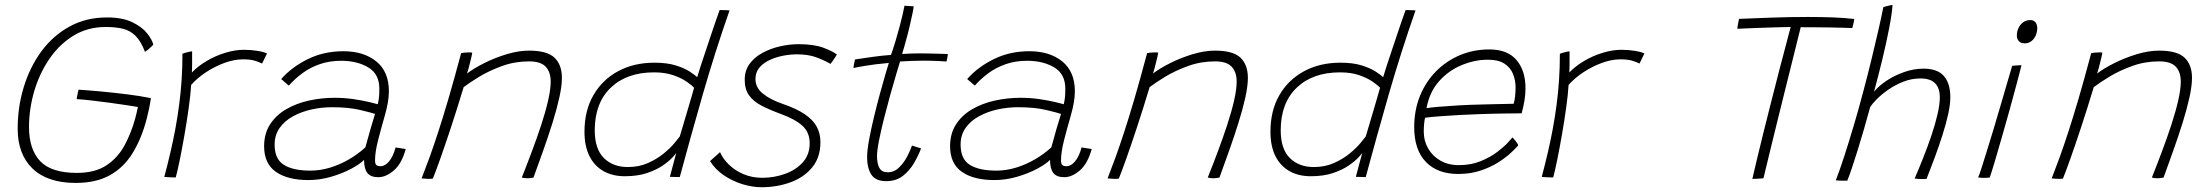

<svg xmlns="http://www.w3.org/2000/svg" viewBox="-20 -742 9242 804"><path d="M297 24Q179 24 116.5 -36Q54 -96 54 -203Q54 -294 79.5 -377.5Q105 -461 153.2 -526.8Q201.5 -592.5 271 -630.8Q340.5 -669 428 -669Q492.5 -669 533.5 -649.2Q574.5 -629.5 595.8 -602.8Q617 -576 622 -555Q618.5 -551 612.2 -545Q606 -539 599 -533.5Q592 -528 587 -525Q570 -570 547.2 -592.2Q524.5 -614.5 494 -621.8Q463.5 -629 422.5 -629Q346.5 -629 287 -592.2Q227.5 -555.5 186 -494.2Q144.5 -433 123 -359Q101.5 -285 101.5 -210Q101.5 -116.5 148.2 -67.2Q195 -18 301.5 -18Q378.5 -18 426.5 -50.2Q474.5 -82.5 502.2 -134.5Q530 -186.5 546 -245.5Q549 -256.5 552.2 -269.8Q555.5 -283 557.5 -294Q544.5 -296.5 512.8 -301.2Q481 -306 441.2 -311.5Q401.5 -317 363.8 -321.2Q326 -325.5 301 -327Q301.5 -331.5 302.8 -338.5Q304 -345.5 305.8 -353.2Q307.5 -361 309 -366.5Q348 -364 402.2 -359Q456.5 -354 512.5 -347Q568.5 -340 612 -331Q608.5 -307.5 603.8 -285.2Q599 -263 593.5 -241.5Q572 -160.5 535.2 -100.8Q498.5 -41 440.5 -8.5Q382.5 24 297 24Z M783.5 -438.5Q810 -466 846.8 -487.5Q883.5 -509 924.2 -521.2Q965 -533.5 1001.5 -533.5Q1029.5 -533.5 1057 -529.2Q1084.5 -525 1098 -518L1077.5 -476Q1066.5 -481.5 1048 -487.5Q1029.5 -493.5 997 -493.5Q961 -493.5 920.5 -478.8Q880 -464 843 -439.8Q806 -415.5 780.5 -386.5Q778 -345.5 770.2 -290Q762.5 -234.5 752.5 -177.2Q742.5 -120 732.8 -72.2Q723 -24.5 716 1Q708.5 1 692.8 0.5Q677 0 668 -1Q681.5 -52 693.2 -102Q705 -152 714.2 -202Q723.5 -252 730.2 -303.2Q737 -354.5 740.5 -407.5Q744 -460.5 744 -517Q747.5 -518.5 755.2 -520.8Q763 -523 771.5 -525Q780 -527 784.5 -527Q784.5 -508 784.5 -481Q784.5 -454 783.5 -438.5Z M1271.5 12Q1184.5 12 1135.2 -22.5Q1086 -57 1086 -129.5Q1086 -182.5 1110.8 -221Q1135.5 -259.5 1177.8 -284.2Q1220 -309 1273 -320.8Q1326 -332.5 1382 -332.5Q1422.5 -332.5 1461 -326.8Q1499.5 -321 1527 -314.5Q1554.5 -308 1562 -305.5Q1566 -323 1567.2 -337Q1568.5 -351 1568.5 -371Q1568.5 -432 1522 -459.8Q1475.5 -487.5 1408.5 -487.5Q1360 -487.5 1319.5 -473.5Q1279 -459.5 1246.8 -435.8Q1214.5 -412 1189.5 -383.5L1157.5 -411Q1202 -461.5 1269.2 -494.5Q1336.5 -527.5 1417.5 -527.5Q1503 -527.5 1555.8 -484.8Q1608.5 -442 1608.5 -359.5Q1608.5 -338 1604 -311.8Q1599.5 -285.5 1591 -256.5Q1576.5 -206.5 1563.5 -156Q1550.5 -105.5 1550.5 -70.5Q1550.5 -55 1556.5 -50.5Q1562.5 -46 1573.5 -46Q1592.5 -46 1609.5 -66.5Q1626.5 -87 1636.5 -124.5L1679 -118Q1662.5 -57 1629.5 -28.5Q1596.5 0 1564.5 0Q1532 0 1518.2 -17.8Q1504.5 -35.5 1504.5 -72.5Q1487.5 -55 1450.5 -35.2Q1413.5 -15.5 1366.5 -1.8Q1319.5 12 1271.5 12ZM1280 -27.5Q1321 -27.5 1362 -40Q1403 -52.5 1441 -74.5Q1479 -96.5 1510 -125Q1522.5 -171 1531.8 -202.8Q1541 -234.5 1550.5 -265Q1534.5 -270.5 1486.8 -281.8Q1439 -293 1370 -293Q1326.5 -293 1284 -283.5Q1241.5 -274 1206.5 -254.8Q1171.5 -235.5 1150.8 -206Q1130 -176.5 1130 -136.5Q1130 -76 1168.5 -51.8Q1207 -27.5 1280 -27.5Z M1792.5 6Q1788 6.5 1783.2 6.8Q1778.5 7 1774 7Q1767 7 1759.8 6.2Q1752.5 5.5 1745.5 5Q1762 -37 1778.5 -82.5Q1795 -128 1814.2 -186.8Q1833.5 -245.5 1857.2 -326.2Q1881 -407 1911 -519.5Q1916.5 -520.5 1924 -521.5Q1931.5 -522.5 1940.5 -522.5Q1944.5 -522.5 1949.5 -522.5Q1954.5 -522.5 1957.5 -521.5Q1957 -515.5 1952.8 -498Q1948.5 -480.5 1943.8 -462Q1939 -443.5 1935.5 -434Q1963.5 -455.5 2007.8 -477.8Q2052 -500 2101.8 -515Q2151.5 -530 2195 -530Q2271.5 -530 2302.2 -500.2Q2333 -470.5 2333 -416Q2333 -382 2322.2 -333.5Q2311.5 -285 2293.8 -228.2Q2276 -171.5 2255 -112.5Q2234 -53.5 2214 1.5Q2210 2.5 2203.2 3.5Q2196.5 4.5 2188.5 4.5Q2182 4.5 2176.5 3.8Q2171 3 2165 1.5Q2186 -51 2207.2 -107.8Q2228.5 -164.5 2246.5 -219.2Q2264.5 -274 2275.2 -321Q2286 -368 2286 -400Q2286 -440.5 2265 -462.8Q2244 -485 2195.5 -485Q2136 -485 2082.2 -465.5Q2028.5 -446 1987 -420.8Q1945.5 -395.5 1921.5 -377Q1894.5 -287.5 1869 -210.2Q1843.5 -133 1823.5 -76.8Q1803.5 -20.5 1792.5 6Z M2785 -1.5Q2788 -12 2793.5 -33Q2799 -54 2804.5 -74.2Q2810 -94.5 2812 -101.5Q2810 -98 2796 -82.8Q2782 -67.5 2755.8 -49.2Q2729.5 -31 2689.8 -17.5Q2650 -4 2596.5 -4Q2544.5 -4 2506.5 -25.8Q2468.5 -47.5 2448 -89Q2427.5 -130.5 2427.5 -190.5Q2427.5 -278.5 2464.8 -343.2Q2502 -408 2568.2 -443.8Q2634.5 -479.5 2720.5 -479.5Q2773.5 -479.5 2810 -468Q2846.5 -456.5 2868.5 -442Q2890.5 -427.5 2899.5 -419Q2904 -435 2913.5 -464Q2923 -493 2934.8 -528Q2946.5 -563 2958 -597.5Q2969.5 -632 2979 -659.5Q2988.5 -687 2993.5 -700Q3004.5 -700 3016.5 -699.5Q3028.5 -699 3035 -698.5Q2973 -521 2922.8 -346Q2872.5 -171 2826.5 -0.5Q2820 -0.5 2811 -0.8Q2802 -1 2794.5 -1.2Q2787 -1.5 2785 -1.5ZM2609 -42.5Q2655.5 -42.5 2693.2 -59.2Q2731 -76 2759.2 -99.2Q2787.5 -122.5 2804.5 -143Q2821.5 -163.5 2826.5 -170.5Q2830.5 -184 2839 -212.2Q2847.5 -240.5 2857 -273Q2866.5 -305.5 2874.8 -333.5Q2883 -361.5 2886.5 -374.5Q2877 -385 2855 -400.2Q2833 -415.5 2799 -427.2Q2765 -439 2719 -439Q2604.5 -439 2537.5 -374.8Q2470.5 -310.5 2470.5 -196.5Q2470.5 -118 2508.8 -80.2Q2547 -42.5 2609 -42.5Z M3169 42Q3130 42 3088 29Q3046 16 3010 -8.8Q2974 -33.5 2953.5 -67.5Q2958.5 -72 2964.2 -77.2Q2970 -82.5 2976 -87.8Q2982 -93 2987 -97.5Q2992 -102 2995 -105Q3007 -77.5 3032.2 -52.8Q3057.5 -28 3093.2 -12.8Q3129 2.5 3172 2.5Q3221.5 2.5 3267 -13.8Q3312.5 -30 3341.5 -62Q3370.5 -94 3370.5 -141.5Q3370.5 -188 3340 -215.5Q3309.5 -243 3250.5 -264.5Q3202.5 -282 3168.5 -299.8Q3134.5 -317.5 3116.5 -343Q3098.5 -368.5 3098.5 -408Q3098.5 -447 3119.2 -475Q3140 -503 3174 -521.2Q3208 -539.5 3247.5 -548.2Q3287 -557 3324.5 -557Q3388.5 -557 3428.8 -541.8Q3469 -526.5 3484.5 -513.5Q3480.5 -506.5 3475.2 -498.8Q3470 -491 3465.5 -484.8Q3461 -478.5 3457.5 -474.5Q3434 -488.5 3399.5 -501.5Q3365 -514.5 3317.5 -514.5Q3290 -514.5 3259.8 -508.8Q3229.5 -503 3203 -490.8Q3176.5 -478.5 3160 -458.8Q3143.5 -439 3143.5 -411Q3143.5 -375 3174.8 -349.8Q3206 -324.5 3257.5 -307Q3314.5 -287.5 3349.2 -264.2Q3384 -241 3399.8 -212Q3415.5 -183 3415.5 -146.5Q3415.5 -83 3381.2 -41.2Q3347 0.5 3290.8 21.2Q3234.5 42 3169 42Z M3837 -120.5Q3826 -91 3807.5 -59.2Q3789 -27.5 3760.8 -5.5Q3732.5 16.5 3691 16.5Q3646.5 16.5 3628.8 -10.8Q3611 -38 3611 -83.5Q3611 -111.5 3619.2 -156.5Q3627.5 -201.5 3639.8 -252.2Q3652 -303 3665 -350.5Q3678 -398 3688.2 -432.8Q3698.5 -467.5 3702 -478.5Q3641.5 -473 3602 -466.2Q3562.5 -459.5 3554 -457Q3554 -460.5 3555 -467.2Q3556 -474 3557.8 -481.2Q3559.5 -488.5 3560.5 -493Q3588.5 -497.5 3631.5 -503.5Q3674.5 -509.5 3711 -512Q3721 -540 3730.5 -571.8Q3740 -603.5 3748 -634Q3754.5 -658 3759.5 -679.8Q3764.5 -701.5 3767.5 -718L3806 -715.5Q3806 -711 3801.8 -689.2Q3797.5 -667.5 3790.2 -636.5Q3783 -605.5 3774 -573Q3770 -558 3765.8 -543.5Q3761.5 -529 3757.5 -516Q3771.5 -517 3793.5 -517.8Q3815.5 -518.5 3829.5 -518.5Q3855.5 -518.5 3881.8 -517.8Q3908 -517 3927 -516.5Q3946 -516 3949.5 -515.5Q3949.5 -512 3947 -500.2Q3944.5 -488.5 3943.5 -484.5Q3938.5 -485 3908.2 -486.5Q3878 -488 3847 -488Q3824.5 -488 3797.8 -487Q3771 -486 3749 -484.5Q3744 -468.5 3732.8 -431Q3721.5 -393.5 3708 -344.8Q3694.5 -296 3681.8 -245.8Q3669 -195.5 3660.8 -153.2Q3652.5 -111 3652.5 -87.5Q3652.5 -57 3662.5 -38.8Q3672.5 -20.5 3697 -20.5Q3724.5 -20.5 3745 -40.8Q3765.5 -61 3779.2 -87.5Q3793 -114 3799 -132.5Q3801 -132 3806.2 -130.2Q3811.5 -128.5 3818 -126.5Q3824.5 -124.5 3829.8 -122.8Q3835 -121 3837 -120.5Z M4144 12Q4057 12 4007.8 -22.5Q3958.5 -57 3958.5 -129.5Q3958.5 -182.5 3983.2 -221Q4008 -259.5 4050.2 -284.2Q4092.5 -309 4145.5 -320.8Q4198.5 -332.5 4254.5 -332.5Q4295 -332.5 4333.5 -326.8Q4372 -321 4399.5 -314.5Q4427 -308 4434.5 -305.5Q4438.5 -323 4439.8 -337Q4441 -351 4441 -371Q4441 -432 4394.5 -459.8Q4348 -487.5 4281 -487.5Q4232.5 -487.5 4192 -473.5Q4151.5 -459.5 4119.2 -435.8Q4087 -412 4062 -383.5L4030 -411Q4074.5 -461.5 4141.8 -494.5Q4209 -527.5 4290 -527.5Q4375.5 -527.5 4428.2 -484.8Q4481 -442 4481 -359.5Q4481 -338 4476.5 -311.8Q4472 -285.5 4463.5 -256.5Q4449 -206.5 4436 -156Q4423 -105.5 4423 -70.5Q4423 -55 4429 -50.5Q4435 -46 4446 -46Q4465 -46 4482 -66.5Q4499 -87 4509 -124.5L4551.5 -118Q4535 -57 4502 -28.5Q4469 0 4437 0Q4404.5 0 4390.8 -17.8Q4377 -35.5 4377 -72.5Q4360 -55 4323 -35.2Q4286 -15.5 4239 -1.8Q4192 12 4144 12ZM4152.5 -27.5Q4193.5 -27.5 4234.5 -40Q4275.5 -52.5 4313.5 -74.5Q4351.5 -96.5 4382.5 -125Q4395 -171 4404.2 -202.8Q4413.5 -234.5 4423 -265Q4407 -270.5 4359.2 -281.8Q4311.5 -293 4242.5 -293Q4199 -293 4156.5 -283.5Q4114 -274 4079 -254.8Q4044 -235.5 4023.2 -206Q4002.5 -176.5 4002.5 -136.5Q4002.5 -76 4041 -51.8Q4079.5 -27.5 4152.5 -27.5Z M4665 6Q4660.5 6.5 4655.8 6.8Q4651 7 4646.5 7Q4639.5 7 4632.2 6.2Q4625 5.5 4618 5Q4634.5 -37 4651 -82.5Q4667.5 -128 4686.8 -186.8Q4706 -245.5 4729.8 -326.2Q4753.5 -407 4783.5 -519.5Q4789 -520.5 4796.5 -521.5Q4804 -522.5 4813 -522.5Q4817 -522.5 4822 -522.5Q4827 -522.5 4830 -521.5Q4829.5 -515.5 4825.2 -498Q4821 -480.5 4816.2 -462Q4811.5 -443.5 4808 -434Q4836 -455.5 4880.2 -477.8Q4924.5 -500 4974.2 -515Q5024 -530 5067.5 -530Q5144 -530 5174.8 -500.2Q5205.5 -470.5 5205.5 -416Q5205.5 -382 5194.8 -333.5Q5184 -285 5166.2 -228.2Q5148.5 -171.5 5127.5 -112.5Q5106.5 -53.5 5086.5 1.5Q5082.5 2.5 5075.8 3.5Q5069 4.5 5061 4.5Q5054.5 4.5 5049 3.8Q5043.5 3 5037.5 1.5Q5058.5 -51 5079.8 -107.8Q5101 -164.5 5119 -219.2Q5137 -274 5147.8 -321Q5158.5 -368 5158.5 -400Q5158.5 -440.5 5137.5 -462.8Q5116.5 -485 5068 -485Q5008.5 -485 4954.8 -465.5Q4901 -446 4859.5 -420.8Q4818 -395.5 4794 -377Q4767 -287.5 4741.5 -210.2Q4716 -133 4696 -76.8Q4676 -20.5 4665 6Z M5657.5 -1.5Q5660.5 -12 5666 -33Q5671.5 -54 5677 -74.2Q5682.5 -94.5 5684.5 -101.5Q5682.5 -98 5668.5 -82.8Q5654.5 -67.5 5628.2 -49.2Q5602 -31 5562.2 -17.5Q5522.5 -4 5469 -4Q5417 -4 5379 -25.8Q5341 -47.5 5320.5 -89Q5300 -130.5 5300 -190.5Q5300 -278.5 5337.2 -343.2Q5374.5 -408 5440.8 -443.8Q5507 -479.5 5593 -479.5Q5646 -479.5 5682.5 -468Q5719 -456.5 5741 -442Q5763 -427.5 5772 -419Q5776.5 -435 5786 -464Q5795.5 -493 5807.2 -528Q5819 -563 5830.5 -597.5Q5842 -632 5851.5 -659.5Q5861 -687 5866 -700Q5877 -700 5889 -699.5Q5901 -699 5907.5 -698.5Q5845.5 -521 5795.2 -346Q5745 -171 5699 -0.5Q5692.5 -0.5 5683.5 -0.8Q5674.5 -1 5667 -1.2Q5659.5 -1.5 5657.5 -1.5ZM5481.5 -42.5Q5528 -42.5 5565.8 -59.2Q5603.5 -76 5631.8 -99.2Q5660 -122.5 5677 -143Q5694 -163.5 5699 -170.5Q5703 -184 5711.5 -212.2Q5720 -240.5 5729.5 -273Q5739 -305.5 5747.2 -333.5Q5755.5 -361.5 5759 -374.5Q5749.5 -385 5727.5 -400.2Q5705.5 -415.5 5671.5 -427.2Q5637.5 -439 5591.5 -439Q5477 -439 5410 -374.8Q5343 -310.5 5343 -196.5Q5343 -118 5381.2 -80.2Q5419.5 -42.5 5481.5 -42.5Z M6337.5 -133Q6328 -122 6307 -102.2Q6286 -82.5 6254.2 -62.2Q6222.5 -42 6180.2 -27.8Q6138 -13.5 6086 -13.5Q5999.5 -13.5 5950.8 -64Q5902 -114.5 5902 -209.5Q5902 -281 5926.2 -340.5Q5950.5 -400 5993.5 -443.5Q6036.5 -487 6093.5 -511Q6150.5 -535 6216.5 -535Q6292.5 -535 6330.2 -490.8Q6368 -446.5 6368 -373Q6368 -348 6364 -322.8Q6360 -297.5 6352 -267.5Q6348.5 -267.5 6331.2 -267.2Q6314 -267 6288 -266.8Q6262 -266.5 6232.2 -265.8Q6202.5 -265 6174 -264Q6138 -263 6093 -260.5Q6048 -258 6008 -255Q5968 -252 5947.5 -249Q5942 -225.5 5942 -190.5Q5942 -152.5 5960 -120.8Q5978 -89 6011 -69.8Q6044 -50.5 6089 -50.5Q6139.5 -50.5 6180 -67Q6220.5 -83.5 6249.8 -105.8Q6279 -128 6295.2 -146Q6311.5 -164 6313.5 -166.5Q6316 -164 6319.8 -159.8Q6323.5 -155.5 6327.5 -150.5Q6331.5 -145.5 6334.2 -141Q6337 -136.5 6337.5 -133ZM5953.5 -289Q5970.5 -292 6006.2 -295Q6042 -298 6089.5 -300.8Q6137 -303.5 6188.5 -304.5Q6219 -305.5 6247.8 -306Q6276.5 -306.5 6296.2 -307Q6316 -307.5 6318.5 -307.5Q6322.5 -321 6324.5 -339.5Q6326.5 -358 6326.5 -375.5Q6326.5 -405 6316 -431.8Q6305.5 -458.5 6280.2 -475.2Q6255 -492 6210.5 -492Q6156 -492 6101.2 -469.5Q6046.5 -447 6006.2 -402Q5966 -357 5953.5 -289Z M6551.5 -438.5Q6578 -466 6614.8 -487.5Q6651.5 -509 6692.2 -521.2Q6733 -533.5 6769.5 -533.5Q6797.5 -533.5 6825 -529.2Q6852.5 -525 6866 -518L6845.5 -476Q6834.5 -481.5 6816 -487.5Q6797.5 -493.5 6765 -493.5Q6729 -493.5 6688.5 -478.8Q6648 -464 6611 -439.8Q6574 -415.5 6548.5 -386.5Q6546 -345.5 6538.2 -290Q6530.5 -234.5 6520.5 -177.2Q6510.5 -120 6500.8 -72.2Q6491 -24.5 6484 1Q6476.5 1 6460.8 0.5Q6445 0 6436 -1Q6449.5 -52 6461.2 -102Q6473 -152 6482.2 -202Q6491.5 -252 6498.2 -303.2Q6505 -354.5 6508.5 -407.5Q6512 -460.5 6512 -517Q6515.5 -518.5 6523.2 -520.8Q6531 -523 6539.5 -525Q6548 -527 6552.5 -527Q6552.5 -508 6552.5 -481Q6552.5 -454 6551.5 -438.5Z M7255 -621.5Q7255.5 -626 7256.2 -631.2Q7257 -636.5 7258 -641.8Q7259 -647 7260 -652.5Q7261 -658 7262.5 -663Q7321 -665.5 7397.5 -668.2Q7474 -671 7550.5 -671Q7604 -671 7654 -669.2Q7704 -667.5 7744.5 -662.5Q7744 -655.5 7741.5 -644.5Q7739 -633.5 7736.5 -624.5Q7725 -625 7699.8 -625.8Q7674.5 -626.5 7642.2 -627Q7610 -627.5 7577.8 -627.8Q7545.5 -628 7520.5 -628Q7516 -609.5 7505.8 -568.8Q7495.5 -528 7482 -473.2Q7468.5 -418.5 7453.2 -357.5Q7438 -296.5 7423.2 -236.5Q7408.5 -176.5 7396 -125.5Q7383.5 -74.5 7375.2 -40Q7367 -5.5 7364.5 4.5Q7360 5 7350.5 5.8Q7341 6.5 7331.8 6.8Q7322.5 7 7318 7Q7325 -23.5 7337.2 -75Q7349.5 -126.5 7365.2 -189.8Q7381 -253 7398 -320Q7415 -387 7431 -449Q7447 -511 7460 -559Q7465.5 -580.5 7470.2 -598.2Q7475 -616 7478.5 -629Q7456.5 -628.5 7425.8 -627.8Q7395 -627 7362.2 -625.8Q7329.5 -624.5 7301 -623.5Q7272.5 -622.5 7255 -621.5Z M7715.5 14.5Q7710.5 14.5 7703.8 14.5Q7697 14.5 7690 14.5Q7683.5 14.5 7677 14Q7670.5 13.5 7667.5 13Q7683 -27 7702.5 -86.8Q7722 -146.5 7743.2 -218.2Q7764.5 -290 7784.5 -366.5Q7801 -428.5 7816 -490Q7831 -551.5 7844 -608Q7857 -664.5 7866.5 -712Q7870.5 -713.5 7875.8 -715Q7881 -716.5 7886.8 -717.8Q7892.5 -719 7897.2 -720Q7902 -721 7905 -721.5Q7902.5 -684 7891 -624.5Q7879.5 -565 7862.8 -495.5Q7846 -426 7827.5 -358Q7847 -382 7880 -404Q7913 -426 7953.5 -440.2Q7994 -454.5 8035 -454.5Q8093.5 -454.5 8120.2 -423.5Q8147 -392.5 8147 -334.5Q8147 -304.5 8138 -263.8Q8129 -223 8114.2 -176.8Q8099.5 -130.5 8082 -83.2Q8064.5 -36 8047.5 7Q8042.5 7.5 8035.5 7.5Q8028.5 7.5 8021.5 7.5Q8007.5 7.5 7997.5 5.5Q8014 -32 8032.2 -78Q8050.5 -124 8066.8 -171.5Q8083 -219 8093 -261.8Q8103 -304.5 8103 -335Q8103 -373 8083.2 -393.2Q8063.5 -413.5 8022 -413.5Q7985 -413.5 7950.5 -400Q7916 -386.5 7887.2 -366.5Q7858.5 -346.5 7838.5 -326.2Q7818.5 -306 7811 -292.5Q7799 -248.5 7785.5 -201.5Q7772 -154.5 7758.5 -111.5Q7745 -68.5 7733.8 -35.2Q7722.5 -2 7715.5 14.5Z M8312 1.5Q8305 2 8299 2.5Q8293 3 8288 3Q8279.5 3 8273.5 2.2Q8267.5 1.5 8263.5 1Q8268.5 -10 8278.5 -41.2Q8288.5 -72.5 8302.2 -116.8Q8316 -161 8331 -211Q8346 -261 8360.2 -310Q8374.5 -359 8386.5 -400Q8398.5 -441 8406 -466.5Q8410 -467 8417.8 -467.5Q8425.5 -468 8433.5 -468.5Q8441.5 -469 8445 -469Q8442.5 -458.5 8436.8 -436.8Q8431 -415 8424 -388Q8411.5 -340.5 8395 -281.2Q8378.5 -222 8361.8 -164Q8345 -106 8331.8 -61.2Q8318.5 -16.5 8312 1.5ZM8458.5 -560.5Q8441.5 -560.5 8433.5 -570.2Q8425.5 -580 8425.5 -593Q8425.5 -610 8432.5 -624.8Q8439.5 -639.5 8452.2 -648.8Q8465 -658 8482 -658Q8496.5 -658 8503.8 -648.2Q8511 -638.5 8511 -624.5Q8511 -608 8504.5 -593.2Q8498 -578.5 8486.2 -569.5Q8474.5 -560.5 8458.5 -560.5Z M8618.5 6Q8614 6.5 8609.2 6.8Q8604.5 7 8600 7Q8593 7 8585.8 6.2Q8578.5 5.5 8571.5 5Q8588 -37 8604.5 -82.5Q8621 -128 8640.2 -186.8Q8659.5 -245.5 8683.2 -326.2Q8707 -407 8737 -519.5Q8742.5 -520.5 8750 -521.5Q8757.5 -522.5 8766.5 -522.5Q8770.5 -522.5 8775.5 -522.5Q8780.5 -522.5 8783.5 -521.5Q8783 -515.5 8778.8 -498Q8774.5 -480.5 8769.8 -462Q8765 -443.5 8761.5 -434Q8789.5 -455.5 8833.8 -477.8Q8878 -500 8927.8 -515Q8977.5 -530 9021 -530Q9097.5 -530 9128.2 -500.2Q9159 -470.5 9159 -416Q9159 -382 9148.2 -333.5Q9137.5 -285 9119.8 -228.2Q9102 -171.5 9081 -112.5Q9060 -53.5 9040 1.5Q9036 2.5 9029.2 3.5Q9022.5 4.5 9014.5 4.5Q9008 4.5 9002.5 3.8Q8997 3 8991 1.5Q9012 -51 9033.2 -107.8Q9054.5 -164.5 9072.5 -219.2Q9090.5 -274 9101.2 -321Q9112 -368 9112 -400Q9112 -440.5 9091 -462.8Q9070 -485 9021.5 -485Q8962 -485 8908.2 -465.5Q8854.5 -446 8813 -420.8Q8771.5 -395.5 8747.5 -377Q8720.5 -287.5 8695 -210.2Q8669.5 -133 8649.5 -76.8Q8629.5 -20.5 8618.5 6Z"/></svg>

Font: Grandstander Thin
Style: Italic
Weight: 100
Italic angle: -15°
Designer: Tyler Finck
Foundry: Etcetera Type Co
Version: Version 1.200